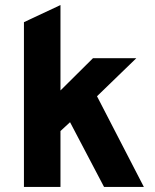

<svg xmlns="http://www.w3.org/2000/svg" viewBox="-20 -742 615 762"><path d="M551 0H393L258 -257L220 -222V0H75V-654L220 -722V-383L349 -511H521L365 -360Z"/></svg>

Font: Overpass Heavy
Style: Regular
Weight: 900
Designer: Delve Withrington, Thomas Jockin
Foundry: Delve Fonts
Version: Version 3.000;DELV;Overpass